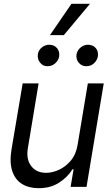

<svg xmlns="http://www.w3.org/2000/svg" viewBox="-20 -986 575 1013"><path d="M389.6 -222.7 443.4 -545.9H527.3L436.5 0H352.5L368.2 -92.8H362.3Q336.9 -51.3 291.3 -22Q245.6 7.3 183.6 6.8Q132.3 6.8 96.2 -15.4Q60.1 -37.6 44.7 -83.5Q29.3 -129.4 41 -199.2L99.6 -545.9H183.6L127 -204.1Q117.2 -145 145 -109.4Q172.9 -73.7 224.6 -74.2Q255.9 -74.2 291 -90.1Q326.2 -106 353.8 -138.9Q381.3 -171.9 389.6 -222.7ZM230.5 -636.7Q207 -636.2 191.7 -655.3Q176.3 -674.3 179.7 -699.2Q182.6 -721.2 200.7 -735.6Q218.8 -750 239.3 -750Q265.6 -750 280.8 -732.2Q295.9 -714.4 292 -687.5Q288.6 -667.5 271.2 -651.9Q253.9 -636.2 230.5 -636.7ZM434.6 -636.7Q411.6 -636.2 395.8 -654.8Q379.9 -673.3 383.8 -699.2Q387.7 -721.2 405.5 -735.6Q423.3 -750 443.4 -750Q470.2 -750 485.4 -732.2Q500.5 -714.4 496.1 -687.5Q492.7 -667.5 475.6 -651.9Q458.5 -636.2 434.6 -636.7ZM243.7 -800.8 356.9 -965.8H454.6L316.9 -800.8Z"/></svg>

Font: Inter Tight
Style: Italic
Weight: 400
Italic angle: -9.39999°
Designer: Rasmus Andersson
Foundry: rsms
Version: Version 3.002